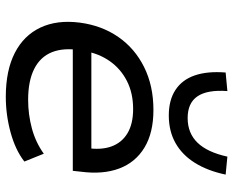

<svg xmlns="http://www.w3.org/2000/svg" viewBox="-91 -704 804 662"><g transform="rotate(90 311.0 -373.0)"><path d="M314 9Q223 9 162.5 -22Q102 -53 75 -110.5Q48 -168 58 -246Q68 -322 107.5 -379Q147 -436 211.5 -468Q276 -500 359 -500Q438 -500 489 -469Q540 -438 561 -382Q582 -326 572 -250L569 -222H130L139 -286H512L490 -268Q498 -319 485 -355Q472 -391 439.5 -410.5Q407 -430 356 -430Q301 -430 259 -408.5Q217 -387 190.5 -349Q164 -311 156 -262L153 -247Q144 -190 160 -150Q176 -110 217.5 -89Q259 -68 324 -68Q375 -68 423 -81Q471 -94 510 -122L537 -55Q497 -24 436.5 -7.5Q376 9 314 9ZM378 -553Q325 -553 290 -576Q255 -599 240 -642.5Q225 -686 230 -749L294 -755Q289 -686 312 -652Q335 -618 387 -618Q439 -618 472 -652Q505 -686 520 -755L582 -749Q569 -687 541.5 -643Q514 -599 473 -576Q432 -553 378 -553Z"/></g></svg>

Font: Nunito Sans 10pt SemiExpanded Medium
Style: Italic
Weight: 500
Width: 6
Italic angle: -9°
Designer: Vernon Adams
Foundry: Vernon Adams
Version: Version 3.101;gftools[0.9.27]